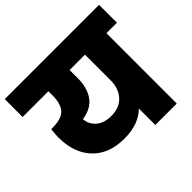

<svg xmlns="http://www.w3.org/2000/svg" viewBox="-188 -940 1139 1139"><g transform="rotate(-45 381.5 -370.0)"><path d="M777 -590H689V0H509V-138Q443 -72 323 -72Q194 -72 122 -148Q50 -224 50 -354Q50 -382 55 -419H64Q144 -419 173 -453Q202 -487 202 -552V-590H-14V-740H777ZM509 -590H380V-519Q380 -442 344.5 -391Q309 -340 230 -328Q233 -282 268 -252Q303 -222 363 -222Q432 -222 470.5 -264.5Q509 -307 509 -374Z"/></g></svg>

Font: DVN-Poppins ExtBd
Style: Regular
Weight: 800
Designer: Ninad Kale (Devanagari), Jonny Pinhorn (Latin)
Foundry: Indian Type Foundry
Version: 4.004